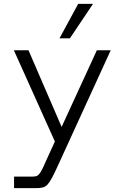

<svg xmlns="http://www.w3.org/2000/svg" viewBox="-20 -757 630 997"><path d="M53 220V160H151Q165 160 174 155Q183 150 192.5 134Q202 118 216 85L279 -53L270 -11L52 -496H128L300 -98L483 -496H555L283 98Q264 140 251 164.5Q238 189 227 201Q216 213 202 216.5Q188 220 167 220ZM289 -558 386 -737H463L343 -558Z"/></svg>

Font: Host Grotesk Light Light
Style: Regular
Weight: 300
Version: Version 1.003